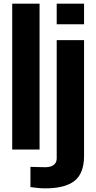

<svg xmlns="http://www.w3.org/2000/svg" viewBox="-20 -820 528 1053"><path d="M47 0V-800H197V0ZM291 -687V-800H441V-687ZM228 213Q209.5 213 188 211Q166.5 209 147 206V95Q162 95.5 186.8 96.2Q211.5 97 228 97Q259 97 275 84.2Q291 71.5 291 49V-600H441V35Q441 130 389.2 171.5Q337.5 213 228 213Z"/></svg>

Font: Big Shoulders Text Thin Black
Style: Regular
Weight: 900
Version: Version 2.002